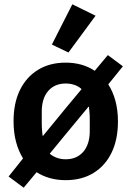

<svg xmlns="http://www.w3.org/2000/svg" viewBox="-20 -825 611 892"><path d="M90 47 20 -5 87 -89Q66 -123 54.5 -166Q43 -209 43 -262Q43 -346 72.5 -406.5Q102 -467 156.5 -500.5Q211 -534 285 -534Q324 -534 358 -524.5Q392 -515 420 -496L481 -569L551 -517L483 -433Q505 -399 516.5 -355.5Q528 -312 528 -261Q528 -177 498.5 -116Q469 -55 414.5 -21.5Q360 12 285 12Q246 12 212 2.5Q178 -7 150 -25ZM285 -85Q337 -85 367 -120Q397 -155 397 -216V-273Q397 -283 396.5 -292.5Q396 -302 395 -311.5Q394 -321 393 -329H391L285 -201L211 -111Q225 -99 244 -92Q263 -85 285 -85ZM285 -437Q234 -437 204 -402.5Q174 -368 174 -306V-250Q174 -241 174.5 -231Q175 -221 176 -211.5Q177 -202 178 -194H180L285 -322L359 -411Q345 -424 326 -430.5Q307 -437 285 -437ZM424 -752 298 -581 221 -618 316 -805Z"/></svg>

Font: IBM Plex Sans SemiBold
Style: Regular
Weight: 600
Designer: Mike Abbink, Paul van der Laan, Pieter van Rosmalen
Foundry: Bold Monday
Version: Version 3.201